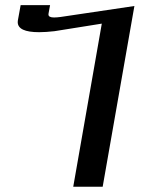

<svg xmlns="http://www.w3.org/2000/svg" viewBox="-20 -724 576 745"><path d="M378.4 0.5H264.2L375 -632.3L191.4 -603Q157.2 -599.1 131.8 -599.1Q48.8 -599.1 48.8 -638.2L49.3 -644.5L60.1 -704.1H174.3L168.5 -672.4L168 -668Q168 -656.2 189.5 -656.2Q200.2 -656.2 215.3 -658.2L501.5 -700.7Z"/></svg>

Font: Kelvinch
Style: Bold Italic
Weight: 700
Italic angle: -10°
Designer: Paul James Miller
Foundry: High-Logic / Made with FontCreator
Version: Version 3.30 September 23, 2016